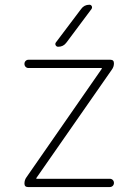

<svg xmlns="http://www.w3.org/2000/svg" viewBox="-20 -794 562 794"><path d="M254.9 -618.2Q242.2 -600.6 220.7 -600.6Q213.9 -600.6 210.4 -606.4Q207 -612.3 210.9 -618.2L315.4 -756.8Q328.1 -774.4 349.6 -774.4Q356.4 -774.4 359.4 -768.6Q362.3 -762.7 358.4 -756.8ZM130.9 -58.6Q127.9 -54.7 132.8 -54.7H433.6Q441.4 -54.7 446.3 -49.8Q451.2 -44.9 451.2 -37.6Q451.2 -30.3 446.3 -25.4Q441.4 -20.5 433.6 -20.5H95.7Q81.1 -20.5 81.1 -35.2Q81.1 -49.8 89.8 -61.5L400.4 -508.8Q403.3 -512.7 398.4 -512.7H97.7Q90.8 -512.7 85.9 -517.6Q81.1 -522.5 81.1 -529.8Q81.1 -537.1 85.9 -542Q90.8 -546.9 97.7 -546.9H436.5Q451.2 -546.9 451.2 -532.2Q451.2 -517.6 442.4 -505.9Z"/></svg>

Font: Gen Jyuu Gothic ExtraLight
Style: Regular
Weight: 100
Designer: [Source Han Sans]
Ryoko NISHIZUKA  (kana & ideographs); Paul D. Hunt (Latin, Greek & Cyrillic); Wenlong ZHANG  (bopomofo
Version: Version 1.002.20150607